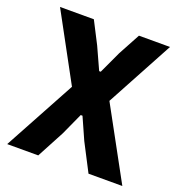

<svg xmlns="http://www.w3.org/2000/svg" viewBox="-127 -805 854 912"><g transform="rotate(20 300.0 -349.0)"><path d="M591 0H420L348 -139L299 -249H290L240 -139L166 0H9L205 -361L22 -698H193L250 -587L301 -475H309L361 -587L421 -698H578L395 -359Z"/></g></svg>

Font: iA Writer Quattro V
Style: Regular
Weight: 400
Designer: Mike Abbink, Paul van der Laan, Pieter van Rosmalen, Oliver Reichenstein
Foundry: Information Architects Inc.
Version: Version 2.000